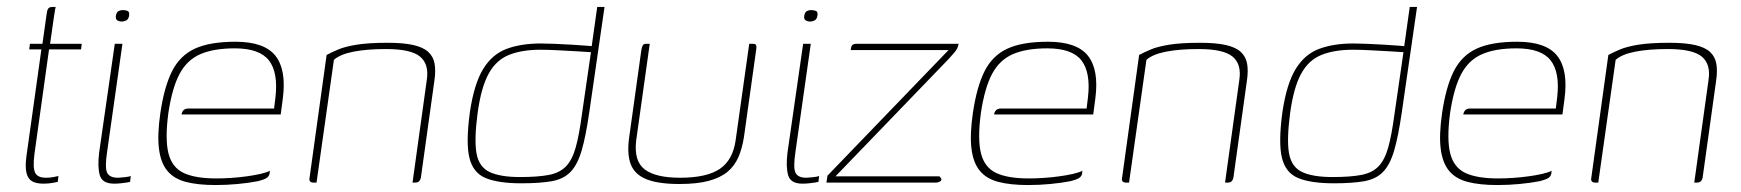

<svg xmlns="http://www.w3.org/2000/svg" viewBox="-20 -525 5005 552"><path d="M105 3Q84 3 72 -4Q60 -11 56 -28.5Q52 -46 56 -76L99 -383H64L66 -399H102L114 -484Q115 -493 117 -497.5Q119 -502 122.5 -503.5Q126 -505 130 -505H140Q140 -505 138.5 -498Q137 -491 135 -476L124 -399H215L213 -383H121L79 -82Q74 -43 81 -28.5Q88 -14 112 -14Q124 -14 134 -16Q144 -18 148 -19L146 -2Q141 -1 130 1Q119 3 105 3Z M308 3Q274 3 267 -21Q260 -45 265 -86L310 -399H332L288 -89Q281 -43 288 -28.5Q295 -14 319 -14Q324 -14 338 -15.5Q352 -17 356 -19L354 -2Q350 -1 343 0Q336 1 327 2Q318 3 308 3ZM330 -463Q324 -463 318 -466Q312 -469 313 -479Q315 -490 320.5 -493Q326 -496 333 -496Q341 -496 347 -493.5Q353 -491 351 -479Q349 -469 342.5 -466Q336 -463 330 -463Z M600 7Q549 7 514.5 -2Q480 -11 461 -34Q442 -57 437 -97.5Q432 -138 441 -200Q452 -275 474.5 -320Q497 -365 540 -385Q583 -405 657 -405Q740 -405 772 -364.5Q804 -324 793 -241L787 -196H502Q503 -203 507.5 -208Q512 -213 522 -213H768L772 -246Q780 -317 753 -351.5Q726 -386 655 -386Q595 -386 556.5 -369.5Q518 -353 496.5 -313Q475 -273 464 -200Q454 -124 464.5 -83.5Q475 -43 508.5 -27.5Q542 -12 602 -12Q622 -12 644.5 -13.5Q667 -15 689 -18Q711 -21 728.5 -25Q746 -29 756 -34L755 -26Q754 -19 747.5 -14Q741 -9 721 -4Q695 1 663.5 4Q632 7 600 7Z M882 0Q867 0 870 -14L919 -367Q934 -375 953 -383Q972 -391 1005.5 -396.5Q1039 -402 1095 -402Q1140 -402 1168.5 -395.5Q1197 -389 1211.5 -375.5Q1226 -362 1229.5 -341.5Q1233 -321 1229 -294L1190 -14Q1189 -10 1187 -6.5Q1185 -3 1181.5 -1.5Q1178 0 1173 0H1166L1207 -295Q1214 -340 1188 -362Q1162 -384 1090 -384Q1035 -384 996.5 -376.5Q958 -369 940 -353L890 0Z M1479 2Q1413 2 1376.5 -13Q1340 -28 1329.5 -71.5Q1319 -115 1331 -203Q1343 -284 1369 -326.5Q1395 -369 1436.5 -384.5Q1478 -400 1535 -400Q1550 -400 1574.5 -399Q1599 -398 1624 -396.5Q1649 -395 1668 -393.5Q1687 -392 1692 -391L1680 -384L1697 -505H1718L1674 -201Q1664 -132 1652 -91.5Q1640 -51 1620 -30.5Q1600 -10 1566 -4Q1532 2 1479 2ZM1475 -16Q1526 -16 1557.5 -22Q1589 -28 1607 -46.5Q1625 -65 1635 -100.5Q1645 -136 1653 -196L1679 -375Q1665 -376 1638.5 -377.5Q1612 -379 1584 -380.5Q1556 -382 1534 -382Q1480 -382 1443 -367Q1406 -352 1384.5 -312.5Q1363 -273 1353 -199Q1343 -123 1350 -84Q1357 -45 1387.5 -30.5Q1418 -16 1475 -16Z M1848 -399 1809 -121Q1802 -62 1833.5 -38Q1865 -14 1935 -14Q2012 -14 2049.5 -39.5Q2087 -65 2095 -122L2134 -399Q2135 -399 2136.5 -399Q2138 -399 2139 -399Q2140 -399 2141.5 -399Q2143 -399 2144 -399Q2150 -399 2152 -397.5Q2154 -396 2154.5 -392.5Q2155 -389 2154 -382L2119 -132Q2114 -99 2103 -73.5Q2092 -48 2071.5 -31Q2051 -14 2017.5 -5Q1984 4 1933 4Q1873 4 1839 -9.5Q1805 -23 1793.5 -52.5Q1782 -82 1789 -131L1824 -382Q1826 -392 1828.5 -395.5Q1831 -399 1838 -399Q1841 -399 1843 -399Q1845 -399 1848 -399Z M2287 3Q2253 3 2246 -21Q2239 -45 2244 -86L2289 -399H2311L2267 -89Q2260 -43 2267 -28.5Q2274 -14 2298 -14Q2303 -14 2317 -15.5Q2331 -17 2335 -19L2333 -2Q2329 -1 2322 0Q2315 1 2306 2Q2297 3 2287 3ZM2309 -463Q2303 -463 2297 -466Q2291 -469 2292 -479Q2294 -490 2299.5 -493Q2305 -496 2312 -496Q2320 -496 2326 -493.5Q2332 -491 2330 -479Q2328 -469 2321.5 -466Q2315 -463 2309 -463Z M2382 -18H2681L2685 -13Q2689 -8 2683.5 -4Q2678 0 2669 0H2356L2359 -20L2707 -381H2426V-384Q2427 -392 2430.5 -395.5Q2434 -399 2443 -399H2736Q2735 -392 2732 -386Q2729 -380 2723 -373Q2717 -366 2706 -354Z M2936 7Q2885 7 2850.5 -2Q2816 -11 2797 -34Q2778 -57 2773 -97.5Q2768 -138 2777 -200Q2788 -275 2810.5 -320Q2833 -365 2876 -385Q2919 -405 2993 -405Q3076 -405 3108 -364.5Q3140 -324 3129 -241L3123 -196H2838Q2839 -203 2843.5 -208Q2848 -213 2858 -213H3104L3108 -246Q3116 -317 3089 -351.5Q3062 -386 2991 -386Q2931 -386 2892.5 -369.5Q2854 -353 2832.5 -313Q2811 -273 2800 -200Q2790 -124 2800.5 -83.5Q2811 -43 2844.5 -27.5Q2878 -12 2938 -12Q2958 -12 2980.5 -13.5Q3003 -15 3025 -18Q3047 -21 3064.5 -25Q3082 -29 3092 -34L3091 -26Q3090 -19 3083.5 -14Q3077 -9 3057 -4Q3031 1 2999.5 4Q2968 7 2936 7Z M3218 0Q3203 0 3206 -14L3255 -367Q3270 -375 3289 -383Q3308 -391 3341.5 -396.5Q3375 -402 3431 -402Q3476 -402 3504.5 -395.5Q3533 -389 3547.5 -375.5Q3562 -362 3565.5 -341.5Q3569 -321 3565 -294L3526 -14Q3525 -10 3523 -6.5Q3521 -3 3517.5 -1.5Q3514 0 3509 0H3502L3543 -295Q3550 -340 3524 -362Q3498 -384 3426 -384Q3371 -384 3332.5 -376.5Q3294 -369 3276 -353L3226 0Z M3815 2Q3749 2 3712.5 -13Q3676 -28 3665.5 -71.5Q3655 -115 3667 -203Q3679 -284 3705 -326.5Q3731 -369 3772.5 -384.5Q3814 -400 3871 -400Q3886 -400 3910.5 -399Q3935 -398 3960 -396.5Q3985 -395 4004 -393.5Q4023 -392 4028 -391L4016 -384L4033 -505H4054L4010 -201Q4000 -132 3988 -91.5Q3976 -51 3956 -30.5Q3936 -10 3902 -4Q3868 2 3815 2ZM3811 -16Q3862 -16 3893.5 -22Q3925 -28 3943 -46.5Q3961 -65 3971 -100.5Q3981 -136 3989 -196L4015 -375Q4001 -376 3974.5 -377.5Q3948 -379 3920 -380.5Q3892 -382 3870 -382Q3816 -382 3779 -367Q3742 -352 3720.5 -312.5Q3699 -273 3689 -199Q3679 -123 3686 -84Q3693 -45 3723.5 -30.5Q3754 -16 3811 -16Z M4285 7Q4234 7 4199.5 -2Q4165 -11 4146 -34Q4127 -57 4122 -97.5Q4117 -138 4126 -200Q4137 -275 4159.5 -320Q4182 -365 4225 -385Q4268 -405 4342 -405Q4425 -405 4457 -364.5Q4489 -324 4478 -241L4472 -196H4187Q4188 -203 4192.5 -208Q4197 -213 4207 -213H4453L4457 -246Q4465 -317 4438 -351.5Q4411 -386 4340 -386Q4280 -386 4241.5 -369.5Q4203 -353 4181.5 -313Q4160 -273 4149 -200Q4139 -124 4149.5 -83.5Q4160 -43 4193.5 -27.5Q4227 -12 4287 -12Q4307 -12 4329.5 -13.5Q4352 -15 4374 -18Q4396 -21 4413.5 -25Q4431 -29 4441 -34L4440 -26Q4439 -19 4432.5 -14Q4426 -9 4406 -4Q4380 1 4348.5 4Q4317 7 4285 7Z M4567 0Q4552 0 4555 -14L4604 -367Q4619 -375 4638 -383Q4657 -391 4690.5 -396.5Q4724 -402 4780 -402Q4825 -402 4853.5 -395.5Q4882 -389 4896.5 -375.5Q4911 -362 4914.5 -341.5Q4918 -321 4914 -294L4875 -14Q4874 -10 4872 -6.5Q4870 -3 4866.5 -1.5Q4863 0 4858 0H4851L4892 -295Q4899 -340 4873 -362Q4847 -384 4775 -384Q4720 -384 4681.5 -376.5Q4643 -369 4625 -353L4575 0Z"/></svg>

Font: Genos Thin Thin
Style: Italic
Weight: 250
Italic angle: -8°
Version: Version 1.010